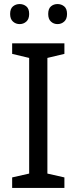

<svg xmlns="http://www.w3.org/2000/svg" viewBox="-20 -928 379 948"><path d="M298 0H40V-52L124 -71V-642L40 -662V-714H298V-662L214 -642V-71L298 -52ZM30 -859Q30 -885 44 -896.5Q58 -908 77 -908Q96 -908 110 -896.5Q124 -885 124 -859Q124 -834 110 -821.5Q96 -809 77 -809Q58 -809 44 -821.5Q30 -834 30 -859ZM218 -859Q218 -885 231.5 -896.5Q245 -908 264 -908Q283 -908 297 -896.5Q311 -885 311 -859Q311 -834 297 -821.5Q283 -809 264 -809Q245 -809 231.5 -821.5Q218 -834 218 -859Z"/></svg>

Font: Noto Sans Tangsa
Style: Regular
Weight: 400
Designer: David Williams
Foundry: Google LLC
Version: Version 1.504